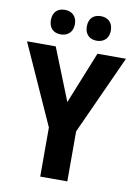

<svg xmlns="http://www.w3.org/2000/svg" viewBox="-99 -983 746 1047"><g transform="rotate(10 274.0 -459.5)"><path d="M108 -851C108 -806 135 -783 174 -783C212 -783 241 -807 241 -851C241 -896 212 -919 174 -919C135 -919 108 -896 108 -851ZM307 -851C307 -807 334 -783 373 -783C412 -783 440 -807 440 -851C440 -896 412 -919 373 -919C334 -919 307 -896 307 -851ZM274 -426 159 -714H0L199 -272V0H349V-277L548 -714H390Z"/></g></svg>

Font: Noto Sans Oriya Cond Bold
Style: Bold
Weight: 700
Width: 3
Designer: Amélie Bonet and Sol Matas
Foundry: Google LLC
Version: Version 2.006